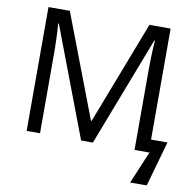

<svg xmlns="http://www.w3.org/2000/svg" viewBox="-94 -809 1097 1090"><g transform="rotate(10 454.0 -264.0)"><path d="M411.6 0 171.9 -631.8H168Q169.9 -612.8 171.1 -589.6Q172.4 -566.4 173.1 -542.5Q173.8 -518.6 174.3 -496.8Q174.8 -475.1 174.8 -459V0H97.7V-713.9H220.7L447.3 -120.1H451.2L679.7 -713.9H801.8V-74.2H896.5L822.8 186.5H727.1L805.7 0H719.7V-464.8Q719.7 -481.4 720.2 -503.7Q720.7 -525.9 721.4 -549.3Q722.2 -572.8 723.4 -594.2Q724.6 -615.7 726.1 -630.9H722.2L479.5 0Z"/></g></svg>

Font: Wonky
Style: Regular
Weight: 400
Designer: Monotype Design Team
Foundry: Monotype Imaging Inc.
Version: Version 3.000